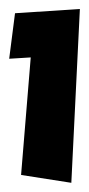

<svg xmlns="http://www.w3.org/2000/svg" viewBox="-22 -730 194 418"><path d="M151.9 -710.4 133.3 -332 23.9 -349.1 44.9 -605 -2 -602.1 10.7 -701.2Z"/></svg>

Font: Lapsus Pro (theguybrush.com)
Style: Bold
Weight: 700
Designer: Jose Roses
Version: Version 1.00 February 9, 2018, initial release